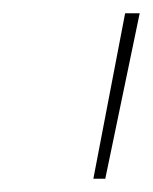

<svg xmlns="http://www.w3.org/2000/svg" viewBox="-20 -720 231 290"><path d="M121 -450 169 -700H191L139 -450Z"/></svg>

Font: Montserrat Thin Thin
Style: Italic
Weight: 250
Italic angle: -11.3°
Version: Version 9.000